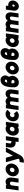

<svg xmlns="http://www.w3.org/2000/svg" viewBox="3292 -4044 964 7589"><g transform="rotate(-90 3774.5 -250.0)"><path d="M511 0 547 -256Q555 -312 548 -358Q541 -404 520 -440Q478 -512 383 -512Q320 -512 274 -477Q270 -474 266 -470.5Q262 -467 258 -463L263 -500H113L43 0H204L241 -264Q246 -299 270 -320Q295 -342 325 -342Q355 -342 374 -320Q392 -299 387 -264L350 0Z M889 -512Q787 -512 702 -435Q618 -359 603 -250Q588 -142 650 -65Q712 12 815 12Q917 12 1002 -65Q1086 -141 1101 -250Q1116 -358 1054 -435Q992 -512 889 -512ZM865 -342Q901 -342 923 -315Q945 -288 939 -250Q936 -231 928 -215Q920 -199 905 -185Q875 -158 839 -158Q804 -158 781 -185Q759 -212 765 -250Q768 -269 776 -285.5Q784 -302 799 -315Q829 -342 865 -342Z M1156 -500 1296 -6 1288 10Q1279 26 1264 34Q1248 42 1230 42H1164L1140 212H1206Q1269 212 1331 175Q1361 157 1385.5 133Q1410 109 1427 78L1738 -500H1563L1412 -221L1333 -500Z M1758 -500 1737 -350Q1724 -251 1775 -183Q1826 -115 1927 -115H1970L1954 0H2115L2186 -500H2024L1994 -285H1951Q1925 -285 1910 -304Q1895 -324 1899 -350L1920 -500Z M2611 -500 2606 -462Q2603 -465 2599.5 -468.5Q2596 -472 2593 -475Q2552 -512 2486 -512Q2383 -512 2306 -436Q2227 -358 2212 -250Q2197 -141 2254 -64Q2311 12 2413 12Q2482 12 2534 -24Q2537 -26 2539.5 -28.5Q2542 -31 2545 -33L2541 0H2681L2752 -500ZM2479 -344Q2515 -344 2538 -316Q2549 -303 2553.5 -286.5Q2558 -270 2555 -250Q2552 -231 2543.5 -214.5Q2535 -198 2520 -184Q2489 -156 2453 -156Q2416 -156 2393 -184Q2370 -212 2376 -250Q2382 -289 2412 -316Q2443 -344 2479 -344Z M3064 -512Q2960 -512 2877 -436Q2793 -360 2778 -250Q2763 -140 2824 -64Q2885 12 2990 12Q3092 12 3177 -65L3079 -185Q3049 -158 3014 -158Q2979 -158 2956 -185Q2933 -213 2939 -250Q2945 -289 2974 -315Q3004 -342 3040 -342Q3076 -342 3098 -315L3229 -435Q3167 -512 3064 -512Z M3994 0 4030 -256Q4038 -312 4031 -358Q4024 -404 4003 -440Q3961 -512 3866 -512Q3773 -512 3713 -441Q3711 -438 3708 -434.5Q3705 -431 3703 -428Q3702 -431 3700 -434Q3698 -437 3696 -440Q3654 -512 3559 -512Q3490 -512 3444 -472Q3442 -470 3439 -467.5Q3436 -465 3434 -463L3439 -500H3289L3219 0H3380L3417 -264Q3422 -299 3446 -320Q3471 -342 3501 -342Q3531 -342 3550 -320Q3568 -299 3563 -264L3526 0H3687L3724 -264Q3729 -299 3753 -320Q3778 -342 3808 -342Q3838 -342 3857 -320Q3875 -299 3870 -264L3832 0Z M4402 -712Q4331 -712 4267 -668Q4205 -625 4176 -554Q4143 -471 4128 -372Q4121 -322 4118.5 -267Q4116 -212 4119 -153Q4125 -78 4178 -34Q4233 12 4310 12Q4407 12 4481 -55Q4555 -122 4569 -219Q4576 -274 4560 -320Q4555 -334 4547.5 -348Q4540 -362 4529 -375Q4538 -386 4546 -397.5Q4554 -409 4560 -421Q4578 -457 4584 -496Q4596 -587 4544 -649Q4492 -712 4402 -712ZM4378 -542Q4401 -542 4413 -528Q4425 -514 4422 -494Q4419 -474 4401 -463Q4380 -450 4357 -450H4300Q4306 -467 4313 -484Q4320 -501 4324 -508Q4328 -515 4333 -521.5Q4338 -528 4345 -532Q4362 -542 4378 -542ZM4276 -280H4343Q4372 -280 4392 -263Q4411 -247 4408 -221Q4405 -195 4383 -176Q4362 -158 4333 -158Q4313 -158 4296 -170Q4288 -176 4283.5 -183Q4279 -190 4278 -199Q4277 -213 4276 -233Q4275 -253 4276 -280Z M4916 -512Q4814 -512 4729 -435Q4645 -359 4630 -250Q4615 -142 4677 -65Q4739 12 4842 12Q4944 12 5029 -65Q5113 -141 5128 -250Q5143 -358 5081 -435Q5019 -512 4916 -512ZM4892 -342Q4928 -342 4950 -315Q4972 -288 4966 -250Q4963 -231 4955 -215Q4947 -199 4932 -185Q4902 -158 4866 -158Q4831 -158 4808 -185Q4786 -212 4792 -250Q4795 -269 4803 -285.5Q4811 -302 4826 -315Q4856 -342 4892 -342Z M5482 -712Q5411 -712 5347 -668Q5285 -625 5256 -554Q5223 -471 5208 -372Q5201 -322 5198.5 -267Q5196 -212 5199 -153Q5205 -78 5258 -34Q5313 12 5390 12Q5487 12 5561 -55Q5635 -122 5649 -219Q5656 -274 5640 -320Q5635 -334 5627.5 -348Q5620 -362 5609 -375Q5618 -386 5626 -397.5Q5634 -409 5640 -421Q5658 -457 5664 -496Q5676 -587 5624 -649Q5572 -712 5482 -712ZM5458 -542Q5481 -542 5493 -528Q5505 -514 5502 -494Q5499 -474 5481 -463Q5460 -450 5437 -450H5380Q5386 -467 5393 -484Q5400 -501 5404 -508Q5408 -515 5413 -521.5Q5418 -528 5425 -532Q5442 -542 5458 -542ZM5356 -280H5423Q5452 -280 5472 -263Q5491 -247 5488 -221Q5485 -195 5463 -176Q5442 -158 5413 -158Q5393 -158 5376 -170Q5368 -176 5363.5 -183Q5359 -190 5358 -199Q5357 -213 5356 -233Q5355 -253 5356 -280Z M6109 -500 6104 -462Q6101 -465 6097.5 -468.5Q6094 -472 6091 -475Q6050 -512 5984 -512Q5881 -512 5804 -436Q5725 -358 5710 -250Q5695 -141 5752 -64Q5809 12 5911 12Q5980 12 6032 -24Q6035 -26 6037.5 -28.5Q6040 -31 6043 -33L6039 0H6179L6250 -500ZM5977 -344Q6013 -344 6036 -316Q6047 -303 6051.5 -286.5Q6056 -270 6053 -250Q6050 -231 6041.5 -214.5Q6033 -198 6018 -184Q5987 -156 5951 -156Q5914 -156 5891 -184Q5868 -212 5874 -250Q5880 -289 5910 -316Q5941 -344 5977 -344Z M7040 0 7076 -256Q7084 -312 7077 -358Q7070 -404 7049 -440Q7007 -512 6912 -512Q6819 -512 6759 -441Q6757 -438 6754 -434.5Q6751 -431 6749 -428Q6748 -431 6746 -434Q6744 -437 6742 -440Q6700 -512 6605 -512Q6536 -512 6490 -472Q6488 -470 6485 -467.5Q6482 -465 6480 -463L6485 -500H6335L6265 0H6426L6463 -264Q6468 -299 6492 -320Q6517 -342 6547 -342Q6577 -342 6596 -320Q6614 -299 6609 -264L6572 0H6733L6770 -264Q6775 -299 6799 -320Q6824 -342 6854 -342Q6884 -342 6903 -320Q6921 -299 6916 -264L6878 0Z M7353 -243Q7372 -243 7382 -230Q7393 -216 7390 -198Q7387 -180 7373 -166Q7360 -153 7341 -153Q7322 -153 7312 -166Q7301 -180 7304 -198Q7307 -216 7321 -230Q7334 -243 7353 -243ZM7377 -408Q7366 -408 7355 -407Q7344 -406 7333 -404L7347 -500H7190L7148 -198Q7136 -111 7185 -50Q7235 12 7318 12Q7399 12 7467 -50Q7535 -112 7547 -198Q7559 -284 7509 -346Q7459 -408 7377 -408Z"/></g></svg>

Font: Unageo
Style: Black-Italic
Weight: 900
Designer: Richard Sepsi
Foundry: Richard Sepsi
Version: Version 2.000